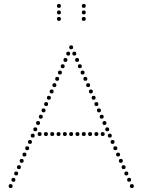

<svg xmlns="http://www.w3.org/2000/svg" viewBox="-20 -940 722 974"><path d="M312 -626Q302 -626 302 -636Q302 -646 312 -646Q322 -646 322 -636Q322 -626 312 -626ZM298 -594Q288 -594 288 -604Q288 -614 298 -614Q308 -614 308 -604Q308 -594 298 -594ZM341 -690Q331 -690 331 -700Q331 -710 341 -710Q351 -710 351 -700Q351 -690 341 -690ZM256 -498Q246 -498 246 -508Q246 -518 256 -518Q266 -518 266 -508Q266 -498 256 -498ZM242 -466Q232 -466 232 -476Q232 -486 242 -486Q252 -486 252 -476Q252 -466 242 -466ZM284 -562Q274 -562 274 -572Q274 -582 284 -582Q294 -582 294 -572Q294 -562 284 -562ZM270 -530Q260 -530 260 -540Q260 -550 270 -550Q280 -550 280 -540Q280 -530 270 -530ZM201 -370Q191 -370 191 -380Q191 -390 201 -390Q211 -390 211 -380Q211 -370 201 -370ZM187 -338Q177 -338 177 -348Q177 -358 187 -358Q197 -358 197 -348Q197 -338 187 -338ZM228 -434Q218 -434 218 -444Q218 -454 228 -454Q238 -454 238 -444Q238 -434 228 -434ZM214 -402Q204 -402 204 -412Q204 -422 214 -422Q224 -422 224 -412Q224 -402 214 -402ZM173 -306Q163 -306 163 -316Q163 -326 173 -326Q183 -326 183 -316Q183 -306 173 -306ZM159 -274Q149 -274 149 -284Q149 -294 159 -294Q169 -294 169 -284Q169 -274 159 -274ZM326 -658Q316 -658 316 -668Q316 -678 326 -678Q336 -678 336 -668Q336 -658 326 -658ZM132 -210Q122 -210 122 -220Q122 -230 132 -230Q142 -230 142 -220Q142 -210 132 -210ZM118 -178Q108 -178 108 -188Q108 -198 118 -198Q128 -198 128 -188Q128 -178 118 -178ZM76 -82Q66 -82 66 -92Q66 -102 76 -102Q86 -102 86 -92Q86 -82 76 -82ZM62 -50Q52 -50 52 -60Q52 -70 62 -70Q72 -70 72 -60Q72 -50 62 -50ZM104 -146Q94 -146 94 -156Q94 -166 104 -166Q114 -166 114 -156Q114 -146 104 -146ZM90 -114Q80 -114 80 -124Q80 -134 90 -134Q100 -134 100 -124Q100 -114 90 -114ZM48 -18Q38 -18 38 -28Q38 -38 48 -38Q58 -38 58 -28Q58 -18 48 -18ZM34 14Q24 14 24 4Q24 -6 34 -6Q44 -6 44 4Q44 14 34 14ZM146 -242Q136 -242 136 -252Q136 -262 146 -262Q156 -262 156 -252Q156 -242 146 -242ZM181 -250Q171 -250 171 -260Q171 -270 181 -270Q191 -270 191 -260Q191 -250 181 -250ZM213 -250Q203 -250 203 -260Q203 -270 213 -270Q223 -270 223 -260Q223 -250 213 -250ZM245 -250Q235 -250 235 -260Q235 -270 245 -270Q255 -270 255 -260Q255 -250 245 -250ZM277 -250Q267 -250 267 -260Q267 -270 277 -270Q287 -270 287 -260Q287 -250 277 -250ZM309 -250Q299 -250 299 -260Q299 -270 309 -270Q319 -270 319 -260Q319 -250 309 -250ZM341 -250Q331 -250 331 -260Q331 -270 341 -270Q351 -270 351 -260Q351 -250 341 -250ZM373 -250Q363 -250 363 -260Q363 -270 373 -270Q383 -270 383 -260Q383 -250 373 -250ZM405 -250Q395 -250 395 -260Q395 -270 405 -270Q415 -270 415 -260Q415 -250 405 -250ZM437 -250Q427 -250 427 -260Q427 -270 437 -270Q447 -270 447 -260Q447 -250 437 -250ZM469 -250Q459 -250 459 -260Q459 -270 469 -270Q479 -270 479 -260Q479 -250 469 -250ZM501 -250Q491 -250 491 -260Q491 -270 501 -270Q511 -270 511 -260Q511 -250 501 -250ZM371 -626Q361 -626 361 -636Q361 -646 371 -646Q381 -646 381 -636Q381 -626 371 -626ZM385 -594Q375 -594 375 -604Q375 -614 385 -614Q395 -614 395 -604Q395 -594 385 -594ZM427 -498Q417 -498 417 -508Q417 -518 427 -518Q437 -518 437 -508Q437 -498 427 -498ZM441 -466Q431 -466 431 -476Q431 -486 441 -486Q451 -486 451 -476Q451 -466 441 -466ZM399 -562Q389 -562 389 -572Q389 -582 399 -582Q409 -582 409 -572Q409 -562 399 -562ZM413 -530Q403 -530 403 -540Q403 -550 413 -550Q423 -550 423 -540Q423 -530 413 -530ZM482 -370Q472 -370 472 -380Q472 -390 482 -390Q492 -390 492 -380Q492 -370 482 -370ZM496 -338Q486 -338 486 -348Q486 -358 496 -358Q506 -358 506 -348Q506 -338 496 -338ZM455 -434Q445 -434 445 -444Q445 -454 455 -454Q465 -454 465 -444Q465 -434 455 -434ZM469 -402Q459 -402 459 -412Q459 -422 469 -422Q479 -422 479 -412Q479 -402 469 -402ZM510 -306Q500 -306 500 -316Q500 -326 510 -326Q520 -326 520 -316Q520 -306 510 -306ZM524 -274Q514 -274 514 -284Q514 -294 524 -294Q534 -294 534 -284Q534 -274 524 -274ZM357 -658Q347 -658 347 -668Q347 -678 357 -678Q367 -678 367 -668Q367 -658 357 -658ZM551 -210Q541 -210 541 -220Q541 -230 551 -230Q561 -230 561 -220Q561 -210 551 -210ZM565 -178Q555 -178 555 -188Q555 -198 565 -198Q575 -198 575 -188Q575 -178 565 -178ZM607 -82Q597 -82 597 -92Q597 -102 607 -102Q617 -102 617 -92Q617 -82 607 -82ZM621 -50Q611 -50 611 -60Q611 -70 621 -70Q631 -70 631 -60Q631 -50 621 -50ZM579 -146Q569 -146 569 -156Q569 -166 579 -166Q589 -166 589 -156Q589 -146 579 -146ZM593 -114Q583 -114 583 -124Q583 -134 593 -134Q603 -134 603 -124Q603 -114 593 -114ZM635 -18Q625 -18 625 -28Q625 -38 635 -38Q645 -38 645 -28Q645 -18 635 -18ZM649 14Q639 14 639 4Q639 -6 649 -6Q659 -6 659 4Q659 14 649 14ZM537 -242Q527 -242 527 -252Q527 -262 537 -262Q547 -262 547 -252Q547 -242 537 -242ZM279 -834Q269 -834 269 -844Q269 -854 279 -854Q289 -854 289 -844Q289 -834 279 -834ZM279 -867Q269 -867 269 -877Q269 -887 279 -887Q289 -887 289 -877Q289 -867 279 -867ZM279 -900Q269 -900 269 -910Q269 -920 279 -920Q289 -920 289 -910Q289 -900 279 -900ZM405 -834Q395 -834 395 -844Q395 -854 405 -854Q415 -854 415 -844Q415 -834 405 -834ZM405 -867Q395 -867 395 -877Q395 -887 405 -887Q415 -887 415 -877Q415 -867 405 -867ZM405 -900Q395 -900 395 -910Q395 -920 405 -920Q415 -920 415 -910Q415 -900 405 -900Z"/></svg>

Font: Raleway Dots 
Style: Regular
Weight: 400
Version: Version 1.000